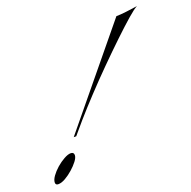

<svg xmlns="http://www.w3.org/2000/svg" viewBox="-108 -677 790 794"><g transform="rotate(-20 287.5 -280.5)"><path d="M144 -151 481 -561Q498 -561 523.5 -564Q549 -567 575 -571Q562 -565 531 -538Q500 -511 458 -471Q416 -431 369.5 -384.5Q323 -338 279 -291Q235 -244 201 -205L155 -151ZM18 10Q6 10 6 -1Q6 -13 17 -28.5Q28 -44 44.5 -58.5Q61 -73 79 -83Q97 -93 109 -93Q123 -93 123 -80Q123 -69 111.5 -54Q100 -39 83.5 -24.5Q67 -10 49.5 0Q32 10 18 10Z"/></g></svg>

Font: Ballet 24pt
Style: Regular
Weight: 400
Designer: Maximiliano R. Sproviero
Foundry: Omnibus-Type
Version: Version 1.100